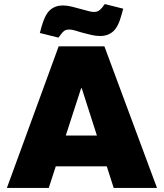

<svg xmlns="http://www.w3.org/2000/svg" viewBox="-20 -929 810 949"><path d="M14 0 270 -700H496L756 0H542L384 -493H381L221 0ZM228 -107V-259H538V-107ZM269 -743 177 -766 185 -796Q202 -857 227.5 -879.5Q253 -902 291 -902Q312 -902 335.5 -896Q359 -890 381 -884Q401 -879 416.5 -874.5Q432 -870 442 -870Q459 -870 467.5 -875.5Q476 -881 486 -893L498 -909L589 -886L581 -857Q565 -796 539 -773.5Q513 -751 475 -751Q454 -751 430.5 -756.5Q407 -762 385 -768Q366 -774 350 -778.5Q334 -783 324 -783Q308 -783 299 -777.5Q290 -772 281 -759Z"/></svg>

Font: REM ExtraBold
Style: Regular
Weight: 800
Designer: Octavio Pardo
Foundry: Ashler Design
Version: Version 1.005;gftools[0.9.28]